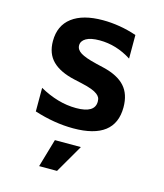

<svg xmlns="http://www.w3.org/2000/svg" viewBox="-119 -649 839 983"><g transform="rotate(15 301.0 -157.0)"><path d="M299.3 14.2Q249 14.2 197.5 5.6Q146 -2.9 92.8 -20V-145Q140.1 -118.2 189 -104Q237.8 -89.8 287.1 -89.8Q386.2 -89.8 386.2 -150.4Q386.2 -164.1 381.6 -172.4Q377 -180.7 367.7 -188Q356.4 -196.8 336.2 -204.6Q315.9 -212.4 280.8 -220.2L241.2 -229Q162.6 -246.6 123.3 -285.6Q84 -324.7 84 -391.1Q84 -473.1 141.4 -516.6Q198.7 -560.1 304.2 -560.1Q348.6 -560.1 394.3 -552.5Q439.9 -544.9 483.9 -529.8V-404.8Q403.8 -456.1 314.9 -456.1Q267.6 -456.1 243.4 -441.9Q219.2 -427.7 219.2 -404.3Q219.2 -381.3 243.9 -366Q268.6 -350.6 323.7 -337.4L329.1 -335.9L370.1 -326.2Q447.3 -307.6 484.1 -266.8Q521 -226.1 521 -156.2Q521 14.2 299.3 14.2ZM225.1 96.7H362.8L276.4 246.1H181.6Z"/></g></svg>

Font: Hack
Style: Bold
Weight: 700
Monospace: yes
Designer: Christopher Simpkins
Foundry: Christopher Simpkins
Version: Version 2.017